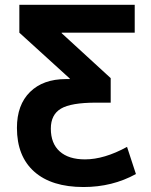

<svg xmlns="http://www.w3.org/2000/svg" viewBox="-20 -750 615 780"><path d="M527.3 -730.5V-617.2H230.5V-615.2L429.7 -432.6V-333H370.1Q268.6 -333 227.5 -308.6Q186.5 -284.2 186.5 -227.5Q186.5 -167 222.7 -134.8Q258.8 -102.5 325.2 -102.5Q403.3 -102.5 496.1 -153.3L532.2 -43Q436.5 9.8 319.3 9.8Q189.5 9.8 119.1 -52.7Q48.8 -115.2 48.8 -230.5Q48.8 -324.2 102.1 -376.5Q155.3 -428.7 247.1 -428.7H263.7V-430.7L58.6 -617.2V-730.5Z"/></svg>

Font: Mgen+ 1c bold
Style: Bold
Weight: 700
Designer: [Source Han Sans]
Ryoko NISHIZUKA  (kana & ideographs); Paul D. Hunt (Latin, Greek & Cyrillic); Wenlong ZHANG  (bopomofo
Version: Version 1.059.20150602